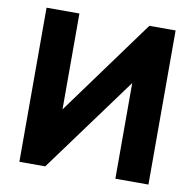

<svg xmlns="http://www.w3.org/2000/svg" viewBox="-80 -801 896 882"><g transform="rotate(10 368.0 -359.5)"><path d="M187.5 0 514.6 -446.3V0H668.9V-718.8H546.4L220.2 -271.5V-718.8H66.9V0Z"/></g></svg>

Font: Winston ExtraBold
Style: Regular
Weight: 800
Designer: Vernon Adams, Kim Jin-seong, David Berlow, Cristiano Sobral
Foundry: The Winston Project Authors
Version: Version 3.004